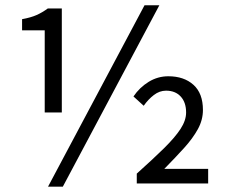

<svg xmlns="http://www.w3.org/2000/svg" viewBox="-20 -688 848 720"><path d="M147.7 -266.3V-574.2H62.8V-616.1Q96 -622.1 117.6 -631.8Q139.2 -641.5 159.3 -656.3H211.8V-266.3ZM160.1 12 522 -668.3H577.6L215.6 12ZM492.9 0V-36.9Q553.5 -91.3 594.8 -131.8Q636 -172.4 657 -204.5Q677.9 -236.6 677.9 -266.2Q677.9 -304.2 657.6 -326.1Q637.4 -348 602.6 -348Q578.3 -348 557.1 -331.8Q535.9 -315.6 518.9 -291.4L480.5 -326.3Q503.4 -360.1 537.5 -381.1Q571.6 -402 611.2 -402Q669.8 -402 705.4 -370Q741 -338 741 -275.6Q741 -238.4 722 -203.7Q703 -169.1 670.4 -133.1Q637.7 -97.1 596.1 -54.7H760.6V0Z"/></svg>

Font: Source Sans 3 Variable
Style: Regular
Weight: 200
Designer: Paul D. Hunt
Foundry: Adobe Systems Incorporated
Version: Version 3.026